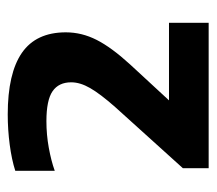

<svg xmlns="http://www.w3.org/2000/svg" viewBox="-51 -427 546 484"><g transform="rotate(-90 222.0 -185.0)"><path d="M40 68V3L194 -167.5Q227.5 -205.5 242 -230.8Q256.5 -256 256.5 -278.5Q256.5 -310 234 -325.5Q211.5 -341 158.5 -341Q124.5 -341 91.5 -335Q58.5 -329 33.5 -320V-419.5Q61.5 -428.5 99.2 -433.5Q137 -438.5 175.5 -438.5Q279 -438.5 330.8 -402.8Q382.5 -367 382.5 -292Q382.5 -252 363.5 -214.5Q344.5 -177 301.5 -130L211 -32H406.5V68Z"/></g></svg>

Font: Encode Sans Semi Expanded
Style: Bold
Weight: 700
Width: 6
Designer: Multiple Designers
Foundry: Impallari Type
Version: Version 3.000; ttfautohint (v1.8.3) -l 8 -r 50 -G 200 -x 14 